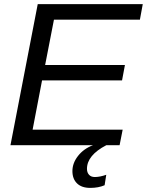

<svg xmlns="http://www.w3.org/2000/svg" viewBox="-20 -708 716 936"><path d="M563 0H31L164 -688H676L662 -612H243L200 -391H589L575 -316H185L139 -76H578ZM420 208Q378 208 355.5 186Q333 164 333 126Q333 87 360.5 52Q388 17 433 0H498Q404 49 404 115Q404 133 414 144Q424 155 442 155Q467 155 498 144L490 195Q460 208 420 208Z"/></svg>

Font: Libra Sans
Style: Italic
Weight: 400
Italic angle: -12°
Foundry: Context Ltd
Version: Version 1.002